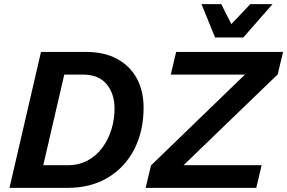

<svg xmlns="http://www.w3.org/2000/svg" viewBox="-20 -912 1394 932"><path d="M26 0 179 -660H397Q487 -660 549.5 -625.5Q612 -591 644.5 -530.5Q677 -470 677 -390Q677 -276 632 -188Q587 -100 504 -50Q421 0 307 0ZM190 -110H308Q363 -110 405.5 -133Q448 -156 477 -195.5Q506 -235 521 -284Q536 -333 536 -385Q536 -457 497.5 -503.5Q459 -550 381 -550H292ZM687 0 713 -109 1169 -550H809L835 -660H1354L1328 -551L871 -110H1250L1224 0ZM1024 -730 958 -892H1054L1103 -795L1195 -892H1303L1161 -730Z"/></svg>

Font: Work Sans SemiBold
Style: Italic
Weight: 600
Italic angle: -13°
Designer: Wei Huang
Foundry: Wei Huang
Version: Version 2.012; ttfautohint (v1.8.3)